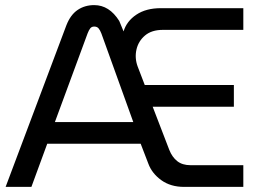

<svg xmlns="http://www.w3.org/2000/svg" viewBox="-20 -732 1003 752"><path d="M2 0 240 -633Q256 -674 284 -693Q312 -712 349 -712Q408 -712 447 -650L464 -609Q476 -649 514 -674.5Q552 -700 610 -700H933V-615H618Q574 -615 548 -593Q522 -571 514.5 -538Q507 -505 519 -472L547 -399H896V-314H578L643 -145Q654 -117 674 -101Q694 -85 726 -85H933V0H701Q648 0 611.5 -26.5Q575 -53 561 -91L531 -169H165L103 0ZM195 -254H502L377 -601Q372 -614 366 -621Q360 -628 349 -628Q339 -628 333.5 -621Q328 -614 323 -601Z"/></svg>

Font: MuseoModerno
Style: Regular
Weight: 400
Designer: Pablo Cosgaya, Héctor Gatti, Marcela Romero, and the Authors of The MuseoModerno Project.
Foundry: Omnibus-Type Team
Version: Version 1.001